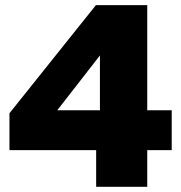

<svg xmlns="http://www.w3.org/2000/svg" viewBox="-20 -723 702 743"><path d="M352.1 0V-206.1L366.7 -232.4V-570.8L416 -571.8L150.4 -230.5L130.4 -296.4H644.5V-142.1H16.6V-284.7L351.1 -703.1H549.8V0Z"/></svg>

Font: Schibsted Grotesk Black
Style: Regular
Weight: 900
Designer: Bakken & Baeck AS, Henrik Kongsvoll
Foundry: Schibsted ASA
Version: Version 1.100;gftools[0.9.25]